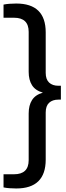

<svg xmlns="http://www.w3.org/2000/svg" viewBox="-38 -838 376 1088"><path d="M54 230Q33.5 230 15 228.5Q-3.5 227 -18 224V149.5H41.5Q124.5 149.5 124.5 69.5V-195Q124.5 -241 143.5 -271Q162.5 -301 205 -313Q162.5 -325 143.5 -355Q124.5 -385 124.5 -431V-657.5Q124.5 -737.5 41.5 -737.5H-18V-812Q-3.5 -815 15 -816.5Q33.5 -818 54 -818Q221 -818 221 -654.5V-425Q221 -388.5 240.2 -370.2Q259.5 -352 293.5 -352H307V-273.5H293.5Q259.5 -273.5 240.2 -255.5Q221 -237.5 221 -200.5V66.5Q221 230 54 230Z"/></svg>

Font: Encode Sans Cnd Md
Style: Regular
Weight: 500
Width: 3
Designer: Multiple Designers
Foundry: Impallari Type
Version: Version 3.002; ttfautohint (v1.8.3) -l 8 -r 50 -G 200 -x 14 